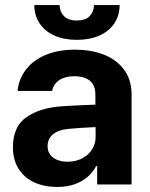

<svg xmlns="http://www.w3.org/2000/svg" viewBox="-20 -735 597 765"><path d="M298.9 -225.3 252.1 -221.4Q213.5 -218 191.6 -200.2Q169.6 -182.4 169.6 -152.6Q169.6 -133 179.7 -119.1Q189.7 -105.2 207.9 -98Q226.1 -90.7 248.9 -90.7Q281.5 -90.7 307 -103.8Q332.5 -116.9 346.7 -139.5Q361 -162.1 361 -189.6L359.9 -360.7Q359.9 -383.3 350.3 -399.2Q340.7 -415.1 321.6 -423.2Q302.5 -431.3 275.7 -431.3Q239.5 -431.3 216.4 -415.9Q193.4 -400.5 187.5 -372.7H49.9Q54.6 -419.5 82.7 -456.9Q110.8 -494.3 160.9 -515.7Q210.9 -537.1 279.1 -537.1Q341 -537.1 391.6 -518.2Q442.1 -499.3 473.2 -458.9Q504.3 -418.5 504.3 -357.3V0H367.1V-73.4H363.2Q350.1 -48.4 328.7 -30Q307.3 -11.5 277.1 -0.8Q246.8 9.9 207.7 9.9Q156.4 9.9 116.8 -8.2Q77.1 -26.4 54.3 -62.1Q31.5 -97.8 31.5 -148.2Q31.5 -231.2 86.2 -268.7Q140.9 -306.3 228.5 -311.6Q243.2 -313.1 318.9 -316.4L366.9 -318.3L367.8 -229Q348 -228.4 298.9 -225.3ZM286.2 -576.2Q234.9 -576.2 196.7 -593.4Q158.4 -610.6 137.5 -642.2Q116.7 -673.8 116.7 -714.8H217.6Q217.6 -689.2 234.4 -671.3Q251.3 -653.3 286.2 -653.3Q320.9 -653.3 337.5 -671Q354.1 -688.7 354.7 -714.8H456.6Q456.6 -673.8 435.7 -642.2Q414.8 -610.6 376.3 -593.4Q337.9 -576.2 286.2 -576.2Z"/></svg>

Font: WEMIX Pretendard Variable
Style: Regular
Weight: 400
Designer: Base glyphs from Inter by Rasmus Andersson; Hangeul glyphs from Noto Sans CJK(Source Han Sans) by Jang Soo-young and Kan
Foundry: Kil Hyung-jin
Version: Version 1.000;Glyphs 3.2 (3208)